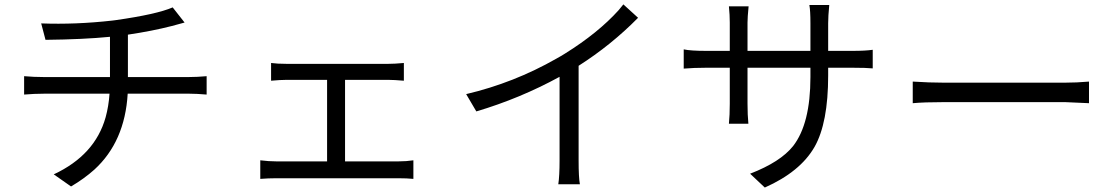

<svg xmlns="http://www.w3.org/2000/svg" viewBox="-20 -801 5040 867"><path d="M557.6 -453.1H834Q870.1 -453.1 913.1 -457V-374Q868.2 -377.9 835.9 -377.9H556.6Q543.9 -161.1 406.2 -35.2Q360.4 5.9 300.8 41L222.7 -13.7Q409.2 -100.6 457 -271.5Q470.7 -321.3 474.6 -377.9H177.7Q135.7 -377.9 88.9 -374V-457Q133.8 -453.1 175.8 -453.1H476.6V-634.8Q357.4 -623 185.5 -621.1L166 -695.3Q321.3 -689.5 486.3 -708Q495.1 -709 502 -710Q687.5 -736.3 759.8 -767.6L813.5 -699.2L755.9 -683.6Q668.9 -661.1 557.6 -644.5Z M1538.1 -72.3H1780.3Q1814.5 -72.3 1846.7 -77.1V6.8Q1817.4 3.9 1780.3 3.9H1226.6Q1191.4 3.9 1155.3 6.8V-77.1Q1194.3 -72.3 1226.6 -72.3H1457V-440.4H1273.4Q1247.1 -440.4 1204.1 -436.5V-516.6Q1232.4 -512.7 1273.4 -512.7H1733.4Q1761.7 -512.7 1803.7 -516.6V-436.5Q1758.8 -440.4 1733.4 -440.4H1538.1Z M2794.9 -781.2 2861.3 -720.7Q2740.2 -597.7 2592.8 -503.9V-76.2Q2592.8 1 2598.6 31.2H2501Q2506.8 -5.9 2506.8 -76.2V-454.1Q2328.1 -356.4 2130.9 -297.9L2085 -376Q2300.8 -426.8 2492.2 -536.1Q2513.7 -547.9 2532.2 -559.6Q2680.7 -652.3 2773.4 -754.9Q2785.2 -769.5 2794.9 -781.2Z M3719.7 -571.3H3830.1Q3888.7 -571.3 3920.9 -576.2V-492.2Q3890.6 -495.1 3830.1 -495.1H3719.7V-460Q3719.7 -246.1 3658.2 -137.7Q3593.8 -25.4 3433.6 45.9L3367.2 -16.6Q3503.9 -69.3 3561.5 -141.6Q3639.6 -242.2 3639.6 -453.1V-495.1H3355.5V-333Q3355.5 -282.2 3359.4 -242.2H3271.5Q3275.4 -281.2 3275.4 -333V-495.1H3168Q3114.3 -495.1 3067.4 -491.2V-578.1Q3098.6 -571.3 3168 -571.3H3275.4V-699.2Q3275.4 -733.4 3271.5 -772.5H3360.4Q3355.5 -722.7 3355.5 -699.2V-571.3H3639.6V-696.3Q3639.6 -752.9 3634.8 -778.3H3724.6Q3719.7 -728.5 3719.7 -696.3Z M4101.6 -335V-432.6Q4177.7 -427.7 4241.2 -427.7H4789.1Q4841.8 -427.7 4897.5 -432.6V-335Q4798.8 -339.8 4790 -339.8H4241.2Q4153.3 -339.8 4101.6 -335Z"/></svg>

Font: Taipei Sans TC Beta
Style: Regular
Weight: 400
Designer: JT Foundry
Foundry: JT Foundry
Version: Version 1.000